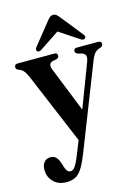

<svg xmlns="http://www.w3.org/2000/svg" viewBox="-135 -714 746 1032"><g transform="rotate(-15 238.0 -198.0)"><path d="M198.5 109 224.5 43.5 58 -352.5Q47.5 -376.5 37 -388.5Q26.5 -400.5 9 -405.5Q-3.5 -412 -3.5 -421.5Q-3.5 -439 14 -439H219.5Q236 -439 236 -423Q236 -413 222.5 -407L198.5 -402Q172 -394 186.5 -358.5L286 -109.5L378 -351.5Q386 -373 381.8 -384.5Q377.5 -396 361 -401.5L339.5 -407Q326.5 -412.5 326.5 -423Q326.5 -439 344.5 -439H462.5Q480.5 -439 480.5 -423Q480.5 -413.5 468.5 -406.5Q447 -400.5 435.8 -389.2Q424.5 -378 413.5 -350.5L233 110Q214 159 197.2 188.8Q180.5 218.5 159.2 232Q138 245.5 105.5 245.5Q59.5 245.5 32.5 218.2Q5.5 191 5.5 151Q5.5 124 18.8 108.8Q32 93.5 54.5 93.5Q71.5 93.5 83 103.8Q94.5 114 103 138.5L109.5 159Q119 194.5 141 194.5Q155.5 194.5 168.8 173.2Q182 152 198.5 109ZM158 -478Q142 -467.5 133 -475Q129.5 -478.5 129.2 -484.8Q129 -491 135 -498L233.5 -621Q241.5 -630.5 248.5 -636.2Q255.5 -642 265.5 -642Q276 -642 283 -636.5Q290 -631 298 -621L396.5 -498Q408 -484 398.5 -475Q389.5 -467 373.5 -478L265.5 -549.5Z"/></g></svg>

Font: Fraunces 144pt S050 SemiBold
Style: Regular
Weight: 600
Version: Version 1.000; ttfautohint (v1.8.3)